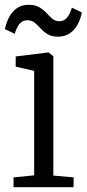

<svg xmlns="http://www.w3.org/2000/svg" viewBox="-26 -781 361 801"><path d="M30.5 0V-41L116.5 -49.5V-485.5L39.5 -503V-545.5L173.5 -562H177L196.5 -546.5V-48.5L281 -41V0ZM-5.5 -659.5Q4.5 -707 29.8 -734Q55 -761 93.5 -761Q121 -761 138.5 -750.5Q156 -740 168.2 -726.5Q180.5 -713 192.5 -702.8Q204.5 -692.5 220.5 -692.5Q242 -692.5 254 -707.8Q266 -723 274 -749L315.5 -729Q306 -681.5 280.2 -654.8Q254.5 -628 216 -628Q189.5 -628 172.8 -638.2Q156 -648.5 143.8 -662Q131.5 -675.5 119 -686Q106.5 -696.5 89 -696.5Q67.5 -696.5 55.2 -681.2Q43 -666 35.5 -640Z"/></svg>

Font: Merriweather 28pt Light
Style: Regular
Weight: 300
Version: Version 2.100